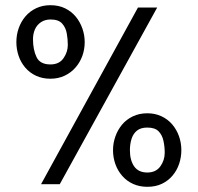

<svg xmlns="http://www.w3.org/2000/svg" viewBox="-20 -709 761 739"><path d="M138 0 511 -680H585L210 0ZM547 10Q517 10 492.5 -1Q468 -12 450.5 -32Q433 -52 424 -77.5Q415 -103 415 -131Q415 -158 424 -183.5Q433 -209 449.5 -229Q466 -249 491 -261Q516 -273 547 -273Q577 -273 601.5 -261.5Q626 -250 643 -230Q660 -210 669 -184.5Q678 -159 678 -131Q678 -104 669.5 -78.5Q661 -53 644 -33Q627 -13 603 -1.5Q579 10 547 10ZM547 -45Q580 -45 597 -68.5Q614 -92 614 -121Q614 -145 609 -167.5Q604 -190 590 -204Q576 -218 547 -218Q522 -218 507.5 -206.5Q493 -195 486.5 -175Q480 -155 480 -131Q480 -92 496.5 -68.5Q513 -45 547 -45ZM174 -406Q143 -406 118.5 -417.5Q94 -429 77 -449Q60 -469 51.5 -494.5Q43 -520 43 -547Q43 -575 52 -600.5Q61 -626 78 -646Q95 -666 119.5 -677.5Q144 -689 174 -689Q206 -689 230.5 -677Q255 -665 271.5 -645Q288 -625 297 -599.5Q306 -574 306 -547Q306 -519 297 -494Q288 -469 270.5 -449Q253 -429 228.5 -417.5Q204 -406 174 -406ZM174 -461Q208 -461 224.5 -485Q241 -509 241 -536Q241 -558 237 -580.5Q233 -603 219 -618.5Q205 -634 175 -634Q153 -634 137.5 -623.5Q122 -613 114.5 -596Q107 -579 107 -558Q107 -518 120.5 -489.5Q134 -461 174 -461Z"/></svg>

Font: Teachers
Style: Regular
Weight: 400
Designer: Alfredo Marco Pradil, Chank Diesel
Version: Version 1.001